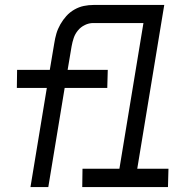

<svg xmlns="http://www.w3.org/2000/svg" viewBox="-20 -755 790 775"><path d="M103 0 169 -400H48L49 -473H181L199 -580Q202 -600 207.5 -619Q213 -638 223.5 -656.5Q234 -675 248 -690.5Q262 -706 280.5 -716.5Q299 -727 318.5 -731Q338 -735 358 -735H643L534 -74H660L658 0H312L313 -74H462L559 -662H356Q339 -662 322.5 -654Q306 -646 294.5 -632Q283 -618 277.5 -601.5Q272 -585 269 -568L253 -473H415L413 -400H241L175 0Z"/></svg>

Font: Zed Sans Extended
Style: Italic
Weight: 400
Width: 7
Italic angle: -9°
Designer: Belleve Invis
Foundry: Belleve Invis
Version: Version 1.0.0; ttfautohint (v1.8.4)